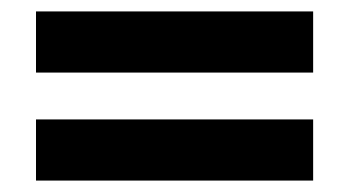

<svg xmlns="http://www.w3.org/2000/svg" viewBox="-20 -520 610 336"><path d="M43 -393H528V-500H43ZM43 -204H528V-311H43Z"/></svg>

Font: Passageway
Style: Regular
Weight: 700
Foundry: Ascender Corporation
Version: Version 1.11